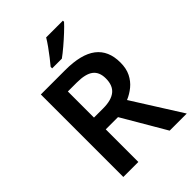

<svg xmlns="http://www.w3.org/2000/svg" viewBox="-266 -1056 1175 1175"><g transform="rotate(-45 321.5 -469.0)"><path d="M300 -714Q438 -714 505 -662.5Q572 -611 572 -508Q572 -456 553.5 -419Q535 -382 504.5 -357Q474 -332 438 -317L638 0H490L325 -282H219V0H89V-714ZM296 -610H219V-384H299Q369 -384 404.5 -412.5Q440 -441 440 -502Q440 -558 405.5 -584Q371 -610 296 -610ZM504 -928Q487 -909 456.5 -880.5Q426 -852 393 -824Q360 -796 335 -778H251V-791Q266 -809 286.5 -835Q307 -861 326.5 -888.5Q346 -916 359 -938H504Z"/></g></svg>

Font: Noto Sans Lao Looped SemiBold
Style: Regular
Weight: 600
Designer: Mark Frömberg, Ben Mitchell
Foundry: The Fontpad Ltd
Version: Version 1.002; ttfautohint (v1.8.4.7-5d5b)